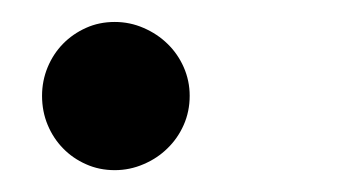

<svg xmlns="http://www.w3.org/2000/svg" viewBox="-20 -142 320 174"><path d="M151.9 -55.2Q151.9 -41 146.5 -28.8Q141.1 -16.6 131.8 -7.6Q122.6 1.5 110.1 6.8Q97.7 12.2 84 12.2Q69.8 12.2 57.9 6.8Q45.9 1.5 37.1 -7.6Q28.3 -16.6 23.2 -28.8Q18.1 -41 18.1 -55.2Q18.1 -68.8 23.2 -81.1Q28.3 -93.3 37.1 -102.3Q45.9 -111.3 57.9 -116.7Q69.8 -122.1 84 -122.1Q97.7 -122.1 110.1 -116.7Q122.6 -111.3 131.8 -102.3Q141.1 -93.3 146.5 -81.1Q151.9 -68.8 151.9 -55.2Z"/></svg>

Font: Charis SIL Afr
Style: Italic
Weight: 400
Italic angle: -11°
Foundry: SIL International
Version: Version 5.000